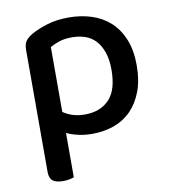

<svg xmlns="http://www.w3.org/2000/svg" viewBox="-77 -548 711 802"><g transform="rotate(-10 278.5 -147.5)"><path d="M281 14Q249 14 221 7.5Q193 1 173 -9V179Q166 182 153.5 184.5Q141 187 126 187Q97 187 83 176Q69 165 69 138V-379Q69 -401 77 -414.5Q85 -428 107 -441Q135 -457 175.5 -469.5Q216 -482 267 -482Q319 -482 364 -467.5Q409 -453 442 -423Q475 -393 494 -346.5Q513 -300 513 -236Q513 -173 495.5 -126.5Q478 -80 447.5 -48.5Q417 -17 374.5 -1.5Q332 14 281 14ZM265 -71Q330 -71 368 -110.5Q406 -150 406 -236Q406 -280 395 -311Q384 -342 365.5 -361.5Q347 -381 321.5 -389.5Q296 -398 267 -398Q235 -398 212.5 -390.5Q190 -383 173 -373V-98Q190 -86 213 -78.5Q236 -71 265 -71Z"/></g></svg>

Font: Baloo Bhaina 2 Medium
Style: Regular
Weight: 500
Designer: Yesha Goshar, Manish Minz, Shuchita Grover and Ek Type
Foundry: Ek Type
Version: Version 1.640;hotconv 1.0.111;makeotfexe 2.5.65597; ttfautoh